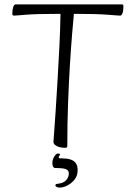

<svg xmlns="http://www.w3.org/2000/svg" viewBox="-20 -659 581 873"><path d="M275 13Q267 13 258 11.5Q249 10 241 6.5Q233 3 228 -2Q223 -7 223 -14Q223 -17 226 -55Q229 -93 233 -154.5Q237 -216 241.5 -291.5Q246 -367 250 -446Q254 -525 255 -596H249Q195 -596 158 -595Q121 -594 97 -592Q73 -590 60.5 -589Q48 -588 44 -588Q40 -588 38 -590Q36 -592 36 -597Q36 -614 40 -626.5Q44 -639 51 -639H534Q538 -639 539.5 -637.5Q541 -636 541 -630Q541 -619 539.5 -609Q538 -599 534.5 -593.5Q531 -588 526 -588Q522 -588 508.5 -589Q495 -590 470 -592Q445 -594 408.5 -595Q372 -596 322 -596H316Q313 -565 308 -505.5Q303 -446 298 -365.5Q293 -285 289.5 -190.5Q286 -96 286 5Q286 9 284 11Q282 13 275 13ZM252 194Q243 194 237.5 191Q232 188 232 183Q232 178 240 177Q269 174 281 160Q293 146 293 130Q293 114 278 109.5Q263 105 240 105H232Q225 105 221.5 99Q218 93 218 83Q218 72 222 62Q226 52 232 45.5Q238 39 243 39Q246 39 249.5 40Q253 41 253 44Q253 45 250 49Q247 53 247 57Q247 61 254 61H261Q284 61 300 66Q316 71 324.5 82.5Q333 94 333 115Q333 140 319 157.5Q305 175 286 184.5Q267 194 252 194Z"/></svg>

Font: Briem Hand Thin
Style: Regular
Weight: 100
Designer: Gunnlaugur SE Briem, Eben Sorkin
Foundry: Sorkin Type Co.
Version: Version 1.003